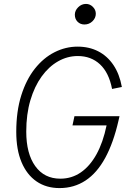

<svg xmlns="http://www.w3.org/2000/svg" viewBox="-20 -949 642 980"><path d="M284 11Q216 11 166.5 -23Q117 -57 90 -121Q63 -185 63 -276Q63 -381 88.5 -462Q114 -543 158 -598.5Q202 -654 258.5 -682.5Q315 -711 376 -711Q435 -711 481.5 -687Q528 -663 559 -617Q590 -571 602 -505L552 -495Q536 -578 490.5 -620.5Q445 -663 377 -663Q324 -663 276.5 -636Q229 -609 192.5 -558.5Q156 -508 135 -437Q114 -366 114 -277Q114 -165 160 -101Q206 -37 288 -37Q346 -37 392.5 -69Q439 -101 472.5 -161.5Q506 -222 524 -309H350L360 -356H590L585 -334Q559 -220 517 -143Q475 -66 416.5 -27.5Q358 11 284 11ZM411 -824Q390 -824 376 -838Q362 -852 362 -874Q362 -895 379 -912Q396 -929 419 -929Q439 -929 454 -914Q469 -899 469 -879Q469 -857 452 -840.5Q435 -824 411 -824Z"/></svg>

Font: Red Hat Mono
Style: Italic
Weight: 300
Italic angle: -12°
Monospace: yes
Designer: Pentagram, MCKL
Foundry: Pentagram, MCKL
Version: Version 1.023